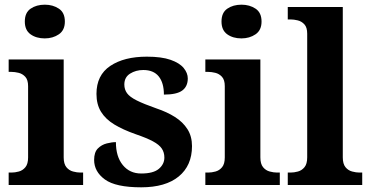

<svg xmlns="http://www.w3.org/2000/svg" viewBox="-20 -790 1584 820"><path d="M17 0V-53H29Q44 -53 60.5 -57.5Q77 -62 88.5 -75.9Q100 -89.8 100 -117.7V-422Q100 -448.9 88 -462Q76 -475 59.5 -479Q43 -483 29 -483H17V-536H252V-118Q252 -90 263.5 -76Q275 -62 292 -57.5Q309 -53 323 -53H335V0ZM171.1 -626Q135 -626 110.5 -643.5Q86 -661 86 -698Q86 -736 110.8 -753Q135.5 -770 171.5 -770Q206 -770 231.5 -753Q257 -736 257 -698Q257 -661 231.4 -643.5Q205.8 -626 171.1 -626Z M583 10Q474 10 428 -23.5Q382 -57 382 -107Q382 -140 398 -156Q414 -172 436 -177.5Q458 -183 475 -183Q475 -121 504.5 -85Q534 -49 583 -49Q635 -49 658.5 -69Q682 -89 682 -117Q682 -139 671 -155.5Q660 -172 633 -186.5Q606 -201 559 -217Q505 -236 468 -258.5Q431 -281 411.5 -312.5Q392 -344 392 -389Q392 -469 451 -508.5Q510 -548 607 -548Q670 -548 708.5 -534.5Q747 -521 764.5 -499.5Q782 -478 782 -455Q782 -421 758.5 -403.5Q735 -386 680 -386Q680 -436 658 -463.5Q636 -491 592 -491Q560 -491 535.5 -475.5Q511 -460 511 -429Q511 -408 522.5 -392Q534 -376 564 -361Q594 -346 648 -327Q693 -312 727 -290.5Q761 -269 780.5 -238.5Q800 -208 800 -166Q800 -83 743.5 -36.5Q687 10 583 10Z M857 0V-53H869Q884 -53 900.5 -57.5Q917 -62 928.5 -75.9Q940 -89.8 940 -117.7V-422Q940 -448.9 928 -462Q916 -475 899.5 -479Q883 -483 869 -483H857V-536H1092V-118Q1092 -90 1103.5 -76Q1115 -62 1132 -57.5Q1149 -53 1163 -53H1175V0ZM1011.1 -626Q975 -626 950.5 -643.5Q926 -661 926 -698Q926 -736 950.8 -753Q975.5 -770 1011.5 -770Q1046 -770 1071.5 -753Q1097 -736 1097 -698Q1097 -661 1071.4 -643.5Q1045.8 -626 1011.1 -626Z M1209 0V-53H1221Q1236 -53 1252.5 -57.5Q1269 -62 1280.5 -76Q1292 -90 1292 -118V-646Q1292 -673 1280 -686Q1268 -699 1251.5 -703Q1235 -707 1221 -707H1209V-760H1444V-118Q1444 -90 1455.5 -76Q1467 -62 1484 -57.5Q1501 -53 1515 -53H1527V0Z"/></svg>

Font: Noto Serif Vithkuqi
Style: Regular
Weight: 400
Version: Version 1.005